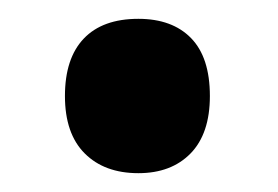

<svg xmlns="http://www.w3.org/2000/svg" viewBox="-20 -454 295 204"><path d="M49 -352Q49 -392 69 -413Q89 -434 127 -434Q163 -434 183 -413.5Q203 -393 203 -352Q203 -312 182.5 -291Q162 -270 127 -270Q91 -270 70 -291Q49 -312 49 -352Z"/></svg>

Font: Noto Sans Display ExtraCondensed
Style: Bold
Weight: 700
Width: 2
Designer: Monotype Design Team
Foundry: Monotype Imaging Inc.
Version: Version 2.003